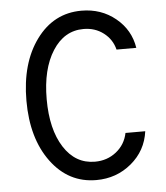

<svg xmlns="http://www.w3.org/2000/svg" viewBox="-52 -756 704 813"><g transform="rotate(-5 300.0 -350.0)"><path d="M465 -178H549Q538 -96 474.5 -43Q411 10 325 10Q207 10 133 -90Q59 -190 59 -350Q59 -510 132.5 -610Q206 -710 324 -710Q408 -710 469 -660Q530 -610 542 -533H458Q447 -577 411 -604.5Q375 -632 326 -632Q244 -632 194.5 -554.5Q145 -477 145 -349Q145 -221 194 -144.5Q243 -68 326 -68Q378 -68 416.5 -98.5Q455 -129 465 -178Z"/></g></svg>

Font: CommitMono
Style: 450Regular
Weight: 450
Designer: Eigil Nikolajsen
Foundry: Eigil Nikolajsen
Version: Version 1.002